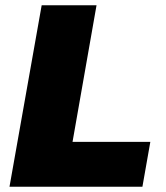

<svg xmlns="http://www.w3.org/2000/svg" viewBox="-20 -708 630 728"><path d="M16 0 138 -688H346L255 -170H550L520 0Z"/></svg>

Font: Archivo SemiCondensed Black
Style: Italic
Weight: 900
Width: 4
Italic angle: -10°
Designer: Hector Gatti
Foundry: Omnibus-Type
Version: Version 2.001